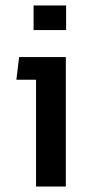

<svg xmlns="http://www.w3.org/2000/svg" viewBox="-20 -683 325 703"><path d="M103 -573V-663H222V-573ZM112 0V-391H40L50 -474H221V0Z"/></svg>

Font: Kanit
Style: Regular
Weight: 400
Designer: Katatrad Team
Foundry: CadsonDemak
Version: Version 2.000; ttfautohint (v1.8.3)